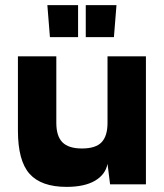

<svg xmlns="http://www.w3.org/2000/svg" viewBox="-20 -720 640 750"><path d="M550 -500H400V-80L410 0H550ZM400 -80V-240Q400 -189 377 -164.5Q354 -140 300 -140Q248 -140 224 -164Q200 -188 200 -240V-500H50V-210Q50 -92 95.5 -41Q141 10 240 10Q310 10 351 -14Q392 -38 400 -80ZM175 -575H285V-700H165ZM315 -575H425L435 -700H315Z"/></svg>

Font: Millimetre
Style: Bold
Weight: 800
Designer: Jérémy Landes
Version: Version 1.0